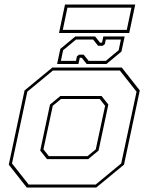

<svg xmlns="http://www.w3.org/2000/svg" viewBox="-20 -844 668 864"><path d="M100.5 0 19.5 -103 90.5 -437 215.5 -540H528L609 -437L538 -103L413 0ZM109 -13.5H410.5L525.5 -108.5L594.5 -431.5L519.5 -526.5H218L103 -431.5L34 -108.5ZM191.5 -128 161 -166.5 205 -373.5 251.5 -412H437L467.5 -373.5L423.5 -166.5L377 -128ZM199.5 -141.5H374L411 -172L453 -368L429 -398.5H254.5L217.5 -368L175.5 -172ZM237 -556 251.5 -624 319 -680H408L430 -652H439L445 -680H541L526.5 -612L459 -556H370L348 -584H339L333 -556ZM254 -570H322L326 -590L335.5 -598H356.5L379 -570H456L514 -618L524 -666H456L452 -646L442.5 -638H421.5L399 -666H322L264 -618ZM245.5 -695.5 272.5 -823.5H588.5L561.5 -695.5ZM262.5 -709.5H550.5L571.5 -809.5H283.5Z"/></svg>

Font: Tourney Thin
Style: Italic
Weight: 100
Italic angle: -12°
Designer: Tyler Finck
Foundry: Etcetera Type Co
Version: Version 1.015